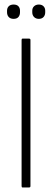

<svg xmlns="http://www.w3.org/2000/svg" viewBox="-20 -825 228 845"><path d="M79 0Q75 0 75 -6V-649Q75 -655 79 -655H108Q114 -655 114 -649V-6Q114 0 108 0ZM40 -742Q26 -742 18.5 -750Q11 -758 11 -771V-778Q11 -790 18.5 -797.5Q26 -805 40 -805Q54 -805 61 -797.5Q68 -790 68 -778V-771Q68 -758 61 -750Q54 -742 40 -742ZM151 -742Q138 -742 130 -750Q122 -758 122 -771V-778Q122 -790 130 -797.5Q138 -805 151 -805Q164 -805 171.5 -797.5Q179 -790 179 -778V-771Q179 -758 171.5 -750Q164 -742 151 -742Z"/></svg>

Font: Sofia Sans Condensed ExtraLight
Style: Regular
Weight: 250
Version: Version 4.100